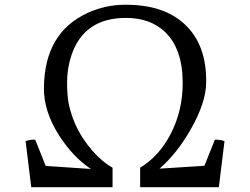

<svg xmlns="http://www.w3.org/2000/svg" viewBox="-20 -778 1040 798"><path d="M86.4 -191.4Q106.4 -198.7 126.5 -197.3L169.9 -88.4L357.9 -75.7Q284.2 -124.5 226.6 -213.4Q160.2 -316.9 162.6 -416Q166 -642.6 343.8 -724.1Q418.5 -758.3 500.2 -758.3Q582 -758.3 642.6 -738.3Q703.1 -718.3 747.1 -677.7Q839.8 -591.8 836.9 -433.6Q835.4 -349.1 771.5 -238.3Q714.8 -139.2 643.1 -77.1L829.6 -88.9L873 -197.3Q892.1 -198.7 913.1 -191.4L889.6 0H562.5V-81.1Q640.6 -127.9 688.5 -219.7Q739.3 -316.4 739.3 -433.1Q739.3 -575.2 665.5 -645.5Q604 -703.6 503.4 -703.6Q329.6 -703.6 277.3 -549.3Q258.8 -494.6 258.8 -435.5Q258.8 -376.5 267.3 -339.1Q275.9 -301.8 290.3 -268.1Q304.7 -234.4 323.7 -205.1Q342.8 -175.8 363.8 -151.9Q405.3 -104.5 447.8 -81.1V0H109.9Z"/></svg>

Font: Trykker
Style: Regular
Weight: 400
Designer: Magnus Gaarde
Foundry: Magnus Gaarde
Version: Version 1.001